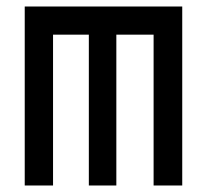

<svg xmlns="http://www.w3.org/2000/svg" viewBox="-20 -571 640 590"><path d="M452 -1V-464.5H337.5V-1H253V-464.5H143V-1H56V-551H540V-1Z"/></svg>

Font: JuliaMono
Style: Regular
Weight: 400
Monospace: yes
Designer: cormullion
Foundry: corm
Version: Version 0.055; ttfautohint (v1.8.4)